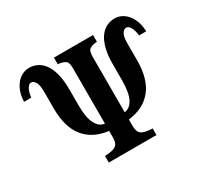

<svg xmlns="http://www.w3.org/2000/svg" viewBox="-156 -1008 1312 1233"><g transform="rotate(-30 500.0 -391.5)"><path d="M182.1 -783.2Q211.9 -783.2 239.7 -770.8Q267.6 -758.3 290 -729.2Q312.5 -700.2 325.7 -651.1Q338.9 -602.1 338.9 -528.8V-416Q338.9 -323.7 362.8 -278.3Q386.7 -232.9 426.8 -229V-637.2Q426.8 -658.2 423.6 -672.4Q420.4 -686.5 412.1 -692.9Q402.8 -699.7 389.4 -704.6Q376 -709.5 355 -710V-759.8H645V-710Q624 -709.5 610.6 -704.6Q597.2 -699.7 587.9 -692.9Q580.1 -686.5 576.7 -672.4Q573.2 -658.2 573.2 -637.2V-229Q613.8 -232.9 637.5 -278.3Q661.1 -323.7 661.1 -416V-528.8Q661.1 -602.1 674.3 -651.1Q687.5 -700.2 710 -729.2Q732.4 -758.3 760.3 -770.8Q788.1 -783.2 817.9 -783.2Q851.6 -783.2 881.3 -763.4Q911.1 -743.7 930.9 -705.1Q950.7 -666.5 953.1 -609.9H899.9Q895 -651.4 881.8 -673.1Q868.7 -694.8 853 -694.8Q835 -694.8 822 -673.3Q809.1 -651.9 809.1 -601.1V-478Q809.1 -339.4 748.5 -264.2Q688 -189 573.2 -174.8V-128.9Q573.2 -107.9 577.6 -93.3Q582 -78.6 592.8 -68.8Q604 -59.6 624.3 -54.9Q644.5 -50.3 676.8 -48.8V0H323.2V-48.8Q355.5 -50.3 375.7 -54.9Q396 -59.6 407.2 -68.8Q418.5 -78.6 422.6 -93.3Q426.8 -107.9 426.8 -128.9V-174.8Q312 -189 251.5 -264.2Q190.9 -339.4 190.9 -478V-601.1Q190.9 -651.9 178 -673.3Q165 -694.8 147 -694.8Q131.3 -694.8 118.4 -673.1Q105.5 -651.4 100.1 -609.9H46.9Q49.3 -666.5 69.1 -705.1Q88.9 -743.7 118.9 -763.4Q148.9 -783.2 182.1 -783.2Z"/></g></svg>

Font: BIZ UDMincho
Style: Bold
Weight: 700
Monospace: yes
Designer: TypeBank Co., Ltd.
Foundry: Morisawa Inc.
Version: Version 1.06